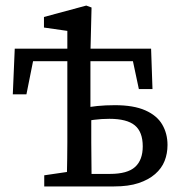

<svg xmlns="http://www.w3.org/2000/svg" viewBox="-20 -670 656 690"><path d="M26 -331 33 -495H523L528 -350H479L449 -491L493 -450H62L107 -491L75 -331ZM139 0V-40L255 -57H265V0ZM219 0Q220 -19 220.5 -44.5Q221 -70 221.5 -99.5Q222 -129 222 -158Q222 -187 222 -212V-559L138 -571V-609L290 -650L309 -643L305 -480V-267L308 -261V-212Q308 -187 308 -158Q308 -129 308.5 -99.5Q309 -70 309 -44.5Q309 -19 310 0ZM270 0V-45H375Q438 -45 465.5 -70Q493 -95 493 -144Q493 -196 464.5 -219.5Q436 -243 373 -243Q345 -243 318 -239.5Q291 -236 267 -232V-279Q299 -286 329 -289Q359 -292 393 -292Q460 -292 502 -273.5Q544 -255 563 -222.5Q582 -190 582 -149Q582 -118 571.5 -91.5Q561 -65 537.5 -44.5Q514 -24 478 -12Q442 0 390 0Z"/></svg>

Font: Source Serif 4 18pt
Style: Regular
Weight: 400
Designer: Frank Grießhammer
Foundry: Adobe Systems Incorporated
Version: Version 4.004;hotconv 1.0.116;makeotfexe 2.5.65601